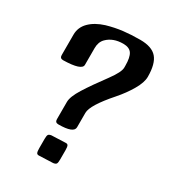

<svg xmlns="http://www.w3.org/2000/svg" viewBox="-176 -813 831 921"><g transform="rotate(30 239.0 -353.0)"><path d="M289 -483Q234 -409 203 -359.5Q172 -310 172 -281V-185Q172 -167 190 -167Q275 -167 275 -200V-280Q275 -322 362 -421Q398 -462 423 -505Q448 -548 448 -579Q448 -651 420.5 -683Q393 -715 328 -715Q278 -715 235.5 -710Q193 -705 148 -692Q97 -676 67.5 -646.5Q38 -617 38 -576V-463Q38 -445 56 -445Q158 -447 158 -478V-571Q158 -605 178 -625Q211 -658 267 -658Q301 -658 314.5 -638Q328 -618 328 -571V-561Q328 -536 289 -483ZM186 9 262 6Q275 4 278.5 -2Q282 -8 282 -25V-76Q282 -95 278.5 -102Q275 -109 264 -108L188 -105Q175 -103 171.5 -97Q168 -91 168 -74V-23Q168 -4 171.5 3Q175 10 186 9Z"/></g></svg>

Font: Federant
Style: Regular
Weight: 400
Designer: Olexa M. Volochay, Alexei Vanyashin, Otto Ludwig Naegele
Foundry: Cyreal (www.cyreal.org)
Version: Version 1.011; ttfautohint (v1.4.1)